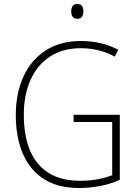

<svg xmlns="http://www.w3.org/2000/svg" viewBox="-20 -930 690 960"><path d="M348 -356H579V-31Q533 -10 480.5 0Q428 10 375 10Q270 10 200 -34.5Q130 -79 94.5 -161Q59 -243 59 -355Q59 -463 97 -546.5Q135 -630 208 -677.5Q281 -725 385 -725Q435 -725 481.5 -714.5Q528 -704 571 -681L554 -647Q511 -670 468.5 -679.5Q426 -689 384 -689Q293 -689 229 -646.5Q165 -604 132 -529Q99 -454 99 -356Q99 -195 171 -110.5Q243 -26 379 -26Q427 -26 467.5 -33.5Q508 -41 541 -54V-320H348ZM366 -910Q384 -910 390.5 -899.5Q397 -889 397 -873Q397 -857 390 -846.5Q383 -836 366 -836Q350 -836 343 -846.5Q336 -857 336 -873Q336 -889 343 -899.5Q350 -910 366 -910Z"/></svg>

Font: Noto Sans Khmer SemiCondensed ExtraLight
Style: Regular
Weight: 200
Width: 4
Designer: Danh Hong and the Monotype Design Team
Foundry: Monotype Imaging Inc.
Version: Version 2.004; ttfautohint (v1.8.4.7-5d5b)